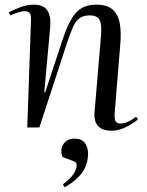

<svg xmlns="http://www.w3.org/2000/svg" viewBox="-20 -547 629 824"><path d="M572 -35Q555 -19 522.5 -2.5Q490 14 459 14Q378 14 386 -69L413 -388Q418 -441 407.5 -461Q397 -481 365 -481Q340 -481 323.5 -470.5Q307 -460 295 -434.5Q283 -409 268 -364L149 0H97L113 -459Q114 -481 108 -490Q102 -499 86 -499Q66 -499 24 -481L18 -494Q34 -503 64.5 -515Q95 -527 125 -527Q168 -527 184 -501Q200 -475 195 -425L170 -152L174 -151L248 -375Q274 -455 305 -491Q336 -527 393 -527Q440 -527 463.5 -506Q487 -485 494 -446.5Q501 -408 496 -354L472 -60Q471 -38 475.5 -27.5Q480 -17 497 -17Q515 -17 532.5 -26Q550 -35 564 -46ZM258 257 250 244Q309 201 309 162Q309 149 294 144L249 127Q241 110 244 92Q247 74 261 61Q275 48 299 48Q331 48 344.5 67Q358 86 358 112Q358 155 335 190Q312 225 258 257Z"/></svg>

Font: Literata 72pt
Style: Italic
Weight: 400
Italic angle: -2°
Designer: Latin by Veronika Burian and Jose Scaglione. Greek by Irene Vlachou. Cyrillic by Vera Evstafieva
Foundry: TypeTogether
Version: Version 3.002